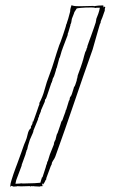

<svg xmlns="http://www.w3.org/2000/svg" viewBox="-20 -727 452 746"><path d="M382 -701Q382 -705 381 -706Q361 -706 345 -703L343 -704Q315 -703 300 -703Q285 -703 283 -703Q265 -703 258 -707Q256 -700 255 -699V-695Q254 -694 253 -694Q254 -693 254 -691H253Q253 -681 252 -680L245 -654L241 -642L239 -635L237 -631Q237 -628 233 -616Q229 -604 224.5 -590Q220 -576 215.5 -564.5Q211 -553 210 -551Q200 -522 191.5 -493.5Q183 -465 172 -436Q161 -408 153.5 -379.5Q146 -351 132 -325L134 -324Q133 -323 130 -314Q127 -305 123 -293.5Q119 -282 115 -271Q111 -260 109 -254Q108 -255 107 -255V-253Q107 -248 104.5 -243Q102 -238 100 -236Q100 -234 101 -234L99 -228Q91 -222 87.5 -205.5Q84 -189 79 -178Q74 -167 70.5 -156.5Q67 -146 63 -135L47 -91Q46 -88 41.5 -76.5Q37 -65 32.5 -51.5Q28 -38 24 -25Q20 -12 20 -5Q20 -1 22 -1Q22 -3 22.5 -3Q23 -3 24 -5L33 -2Q37 -2 40 -2.5Q43 -3 47 -3L48 -4Q50 -3 64 -3Q72 -3 81 -3.5Q90 -4 98 -4V-2H100Q101 -3 101 -4Q103 -4 104 -3.5Q105 -3 107 -3V-4L115 -3Q120 -3 125.5 -2.5Q131 -2 136 -2V-3Q139 -4 142 -3.5Q145 -3 147 -5L148 -6H143Q144 -7 144 -11H145L147 -16L148 -10Q157 -25 157 -27L159 -29Q160 -30 160 -35L177 -81L181 -89Q181 -96 186.5 -103.5Q192 -111 195 -119Q234 -227 268 -327.5Q302 -428 340 -535Q341 -538 345.5 -554.5Q350 -571 355.5 -589.5Q361 -608 365 -622.5Q369 -637 370 -637H371V-642L373 -648L378 -660L385 -680L387 -685Q387 -695 388 -696H389Q389 -698 388.5 -698.5Q388 -699 388 -701Q383 -701 382 -698H381ZM353 -646 352 -640 345 -619 334 -588Q328 -573 325.5 -565Q323 -557 321.5 -553.5Q320 -550 319.5 -548Q319 -546 319 -543L316 -537Q316 -533 315 -532L311 -524Q309 -517 306.5 -508.5Q304 -500 302 -491H301Q301 -486 300 -485L299 -482L294 -467L282 -434Q281 -431 281 -428Q281 -425 280 -422H279Q279 -420 278.5 -418Q278 -416 278 -414L273 -399Q272 -398 271 -394Q270 -390 268 -390L267 -387Q267 -386 266.5 -385Q266 -384 266 -383Q258 -357 257 -356L255 -354Q255 -352 254 -351H253Q251 -348 250 -338L248 -336Q248 -335 237 -300H236L234 -292L227 -273Q222 -258 222 -259L220 -257L218 -253Q218 -251 203 -208H202L200 -202Q195 -182 195 -182H194L192 -177Q191 -176 191 -175Q191 -174 190.5 -173.5Q190 -173 190 -171L189 -165L183 -150Q172 -124 169 -111.5Q166 -99 164 -99L163 -95Q163 -92 161 -88Q159 -84 158 -78L145 -38H143L142 -34L140 -28L137 -17Q126 -15 69 -14Q67 -14 64.5 -14.5Q62 -15 60 -15V-14Q55 -14 50 -13.5Q45 -13 40 -13Q41 -17 41.5 -20Q42 -23 43 -27L64 -83Q64 -85 64.5 -86Q65 -87 65 -89L66 -91L79 -127L81 -135Q82 -136 82 -137Q82 -140 83 -143H84L86 -148Q86 -153 96 -184L107 -209Q108 -210 108 -213H109Q109 -215 109.5 -216.5Q110 -218 110 -220L128 -264Q128 -269 129 -270L131 -272Q131 -278 135 -285L139 -295Q139 -299 140 -300L154 -332Q154 -334 154.5 -335.5Q155 -337 155 -339Q155 -340 156 -341L158 -343Q159 -344 161 -350L180 -406L182 -408Q182 -413 183 -414L185 -416Q184 -417 184 -419Q184 -420 190 -431L192 -437L197 -453Q198 -455 198 -458Q198 -461 200 -462L211 -503Q212 -503 213 -504V-506L220 -530L222 -535L224 -541L243 -591Q243 -597 244 -598L245 -600L253 -627Q254 -628 254 -634H255Q257 -639 257.5 -643.5Q258 -648 259 -653L260 -656Q269 -678 269 -680L278 -694Q279 -695 294.5 -696.5Q310 -698 336 -698Q341 -698 344.5 -697.5Q348 -697 352 -696L355 -697H368Q366 -685 362 -674Q358 -663 354 -653Q354 -647 353 -646ZM131 -321 132 -322V-321Z"/></svg>

Font: Londrina Sketch
Style: Regular
Weight: 400
Designer: Marcelo Magalhaes
Foundry: Marcelo Magalhães
Version: Version 1.002